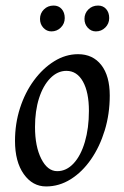

<svg xmlns="http://www.w3.org/2000/svg" viewBox="-20 -659 446 691"><path d="M146 12Q97 12 65.5 -32.5Q34 -77 34 -152Q34 -214 52 -270Q70 -326 102 -369.5Q134 -413 175 -438.5Q216 -464 261 -464Q314 -464 344.5 -425Q375 -386 375 -315Q375 -249 357 -190Q339 -131 307.5 -85.5Q276 -40 234.5 -14Q193 12 146 12ZM186 -43Q219 -43 245 -71Q271 -99 285.5 -148.5Q300 -198 300 -260Q300 -327 278.5 -365.5Q257 -404 219 -404Q187 -404 161 -377.5Q135 -351 120.5 -305.5Q106 -260 106 -202Q106 -132 128.5 -87.5Q151 -43 186 -43ZM325 -546Q308 -546 296 -559Q284 -572 284 -591Q284 -611 298 -625Q312 -639 333 -639Q351 -639 362 -626.5Q373 -614 373 -594Q373 -574 359 -560Q345 -546 325 -546ZM165 -546Q148 -546 136 -559Q124 -572 124 -591Q124 -611 138 -625Q152 -639 173 -639Q191 -639 202 -626.5Q213 -614 213 -594Q213 -574 199 -560Q185 -546 165 -546Z"/></svg>

Font: Alegreya
Style: Italic
Weight: 400
Italic angle: -7°
Designer: Juan Pablo del Peral
Foundry: Huerta Tipografica
Version: Version 2.009